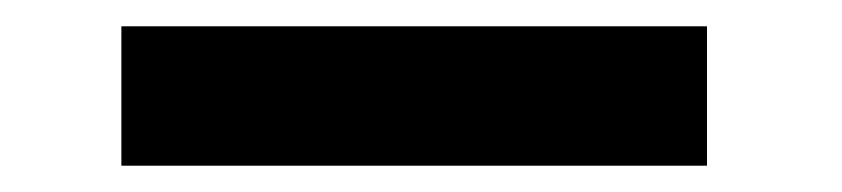

<svg xmlns="http://www.w3.org/2000/svg" viewBox="-20 -20 640 146"><path d="M517.6 106H72.3V0H517.6Z"/></svg>

Font: TypoPRO Roboto Mono
Style: Bold
Weight: 700
Designer: Google
Version: Version 2.000986; 2015; ttfautohint (v1.3)